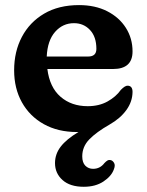

<svg xmlns="http://www.w3.org/2000/svg" viewBox="-20 -506 576 754"><path d="M427 159.5Q417.5 186 386.2 206.8Q355 227.5 309 227.5Q255 227.5 225.5 201Q196 174.5 196 134.5Q196 99 218.5 69.8Q241 40.5 288 12.5Q285 12.5 282.5 12.5Q207.5 12.5 152 -18.5Q96.5 -49.5 66 -104.2Q35.5 -159 35.5 -230Q35.5 -303.5 66 -361.2Q96.5 -419 153.5 -452.5Q210.5 -486 290.5 -486Q353.5 -486 400.8 -462Q448 -438 474.2 -396.8Q500.5 -355.5 500.5 -304Q500.5 -235 424 -235H166Q175 -163 217.8 -126Q260.5 -89 324.5 -89Q369 -89 402.2 -107.5Q435.5 -126 454.5 -153Q471.5 -170.5 482 -169.5Q500.5 -168.5 500.5 -145Q500 -106.5 476.2 -73.8Q452.5 -41 410.5 -17Q358 13 330.5 41.5Q303 70 303 108Q303 132.5 315.2 144.8Q327.5 157 345.5 157Q373 157 390 134.5Q396.5 127.5 402.2 124.2Q408 121 415.5 123Q423 125 428.2 134.2Q433.5 143.5 427 159.5ZM270.5 -415Q226.5 -415 196.5 -381Q166.5 -347 163.5 -284H326Q358.5 -284 358.5 -314Q358.5 -361.5 333.5 -388.2Q308.5 -415 270.5 -415Z"/></svg>

Font: Fraunces 9pt S100 SemiBold
Style: Regular
Weight: 600
Version: Version 1.000; ttfautohint (v1.8.3)